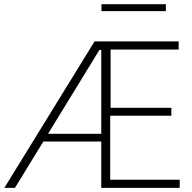

<svg xmlns="http://www.w3.org/2000/svg" viewBox="-20 -903 924 923"><path d="M210.9 -259.8H466.8V-663.1H458ZM1 0 434.6 -704.1H838.9V-665H511.7V-384.8H803.7V-346.7H509.8V-39.1H843.8V0H466.8V-222.7H188.5L51.8 0ZM467.8 -849.6V-882.8H777.3V-849.6Z"/></svg>

Font: Gothic A1 ExtraLight
Style: Regular
Weight: 275
Designer: HanYang I&C Co.,Ltd.
Foundry: HanYang I&C Co.,Ltd.
Version: Version 2.50